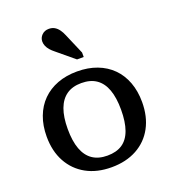

<svg xmlns="http://www.w3.org/2000/svg" viewBox="-149 -932 943 1055"><g transform="rotate(-20 323.0 -404.5)"><path d="M602 -268Q602 -183 568 -120Q534 -57 471 -22.5Q408 12 323 12Q238 12 175.5 -22.5Q113 -57 78.5 -120Q44 -183 44 -268Q44 -332 63.5 -384Q83 -436 119.5 -472.5Q156 -509 207.5 -528.5Q259 -548 323 -548Q387 -548 438.5 -528.5Q490 -509 526.5 -472.5Q563 -436 582.5 -384Q602 -332 602 -268ZM167 -268Q167 -197 184.5 -150Q202 -103 236.5 -79.5Q271 -56 323 -56Q376 -56 410.5 -79Q445 -102 462 -149.5Q479 -197 479 -268Q479 -338 462 -385Q445 -432 410.5 -456Q376 -480 323 -480Q271 -480 236.5 -456Q202 -432 184.5 -385Q167 -338 167 -268ZM334 -755 385 -636V-610H346L246 -693Q232 -704 221.5 -716Q211 -728 205.5 -741Q200 -754 200 -767Q200 -789 216 -805Q232 -821 257 -821Q276 -821 290 -813Q304 -805 315 -790Q326 -775 334 -755Z"/></g></svg>

Font: Roboto Serif 20pt Medium
Style: Regular
Weight: 500
Version: Version 1.008